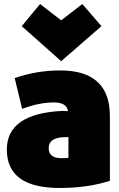

<svg xmlns="http://www.w3.org/2000/svg" viewBox="-20 -909 593 954"><path d="M526 -11Q418 25 276 25Q14 25 14 -166Q14 -345 291 -358Q310 -358 318 -357Q311 -400 248 -400Q174 -400 90 -368L53 -521Q162 -559 279 -559Q487 -559 520 -398Q526 -365 526 -327ZM320 -125V-228Q299 -228 290 -227Q222 -222 222 -173Q222 -123 285 -123Q313 -123 320 -125ZM179 -889 284 -808 389 -889 484 -779 284 -605 88 -779Z"/></svg>

Font: Repo
Style: ExtraBlack
Weight: 1000
Designer: Stefan Peev
Foundry: Context Ltd
Version: Version 001.000